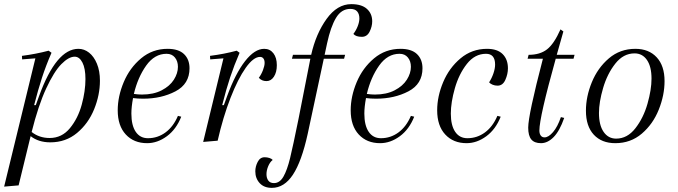

<svg xmlns="http://www.w3.org/2000/svg" viewBox="-34 -680 3275 928"><path d="M449 -290Q449 -221 421 -152Q393 -83 338.5 -37.5Q284 8 209 8Q152 8 114 -22L56 216L-14 222L137 -398L73 -393L72 -410Q141 -419 201 -435L215 -425Q188 -363 169 -304.5Q150 -246 131 -172H139L155 -216Q238 -444 345 -444Q373 -444 396.5 -425.5Q420 -407 434.5 -372Q449 -337 449 -290ZM379 -298Q379 -349 364.5 -377.5Q350 -406 327 -406Q298 -406 262.5 -370Q227 -334 189 -252Q151 -170 119 -42Q156 -13 206 -13Q265 -13 304 -60.5Q343 -108 361 -174Q379 -240 379 -298Z M609 -206Q601 -163 601 -131Q601 -74 622 -43Q643 -12 681 -12Q728 -12 766 -40Q804 -68 826 -120L842 -116Q818 -55 772.5 -21.5Q727 12 677 12Q613 12 574 -30Q535 -72 535 -147Q535 -214 564 -283Q593 -352 648 -398Q703 -444 776 -444Q829 -444 855.5 -418.5Q882 -393 882 -350Q882 -274 814 -238.5Q746 -203 658 -203Q631 -203 609 -206ZM613 -226Q634 -223 652 -223Q708 -223 747.5 -243.5Q787 -264 806.5 -295Q826 -326 826 -357Q826 -384 811.5 -402Q797 -420 771 -420Q713 -420 672.5 -363Q632 -306 613 -226Z M1040 -172H1048L1064 -216Q1104 -325 1150.5 -384.5Q1197 -444 1243 -444Q1271 -444 1287.5 -422.5Q1304 -401 1304 -365Q1304 -331 1290 -309.5Q1276 -288 1254 -288Q1231 -288 1217 -304Q1229 -320 1237 -341Q1245 -362 1245 -376Q1245 -390 1239 -397.5Q1233 -405 1223 -405Q1191 -405 1153.5 -352Q1116 -299 1080 -206.5Q1044 -114 1018 0L948 6L1046 -398L982 -393L981 -410Q1051 -419 1110 -435L1124 -425Q1098 -365 1078.5 -306.5Q1059 -248 1040 -172Z M1765 -577Q1765 -552 1752.5 -527Q1740 -502 1715 -502Q1686 -502 1674 -516Q1687 -533 1695 -553.5Q1703 -574 1703 -591Q1703 -612 1692.5 -624.5Q1682 -637 1659 -637Q1616 -637 1590 -593.5Q1564 -550 1547 -471L1535 -415H1634L1629 -396H1531L1453 -32Q1424 100 1382 164Q1340 228 1280 228Q1242 228 1221 205Q1200 182 1200 148Q1200 125 1211.5 102.5Q1223 80 1245 80Q1257 80 1268 83.5Q1279 87 1284 93Q1271 103 1262.5 123Q1254 143 1254 162Q1254 181 1263 193Q1272 205 1290 205Q1318 205 1336 173.5Q1354 142 1368 84.5Q1382 27 1409 -106L1466 -396H1377L1382 -415H1470Q1493 -517 1544.5 -588.5Q1596 -660 1664 -660Q1714 -660 1739.5 -637Q1765 -614 1765 -577Z M1735 -206Q1727 -163 1727 -131Q1727 -74 1748 -43Q1769 -12 1807 -12Q1854 -12 1892 -40Q1930 -68 1952 -120L1968 -116Q1944 -55 1898.5 -21.5Q1853 12 1803 12Q1739 12 1700 -30Q1661 -72 1661 -147Q1661 -214 1690 -283Q1719 -352 1774 -398Q1829 -444 1902 -444Q1955 -444 1981.5 -418.5Q2008 -393 2008 -350Q2008 -274 1940 -238.5Q1872 -203 1784 -203Q1757 -203 1735 -206ZM1739 -226Q1760 -223 1778 -223Q1834 -223 1873.5 -243.5Q1913 -264 1932.5 -295Q1952 -326 1952 -357Q1952 -384 1937.5 -402Q1923 -420 1897 -420Q1839 -420 1798.5 -363Q1758 -306 1739 -226Z M2145 -131Q2145 -74 2166 -43Q2187 -12 2225 -12Q2272 -12 2310 -40Q2348 -68 2370 -120L2386 -116Q2362 -55 2316.5 -21.5Q2271 12 2221 12Q2157 12 2118 -30Q2079 -72 2079 -147Q2079 -214 2108 -283Q2137 -352 2192 -398Q2247 -444 2320 -444Q2370 -444 2395.5 -418.5Q2421 -393 2421 -350Q2421 -322 2408.5 -294Q2396 -266 2371 -266Q2358 -266 2347 -270.5Q2336 -275 2330 -282Q2343 -302 2351 -325.5Q2359 -349 2359 -368Q2359 -420 2315 -420Q2261 -420 2222.5 -371Q2184 -322 2164.5 -253.5Q2145 -185 2145 -131Z M2652 -396Q2573 -113 2573 -49Q2573 -34 2579.5 -25Q2586 -16 2598 -16Q2617 -16 2639 -41.5Q2661 -67 2677 -114L2693 -110Q2671 -47 2642 -17.5Q2613 12 2581 12Q2549 12 2534 -6Q2519 -24 2519 -63Q2519 -124 2590 -396H2516L2521 -415Q2576 -415 2610 -441.5Q2644 -468 2675 -538L2689 -528L2657 -415H2743L2738 -396Z M3037 -444Q3102 -444 3140 -403Q3178 -362 3178 -288Q3178 -220 3150 -150Q3122 -80 3068 -34Q3014 12 2940 12Q2874 12 2836 -29Q2798 -70 2798 -145Q2798 -213 2826.5 -282.5Q2855 -352 2909 -398Q2963 -444 3037 -444ZM2861 -134Q2861 -75 2883.5 -42.5Q2906 -10 2944 -10Q2998 -10 3037 -60Q3076 -110 3095.5 -178.5Q3115 -247 3115 -300Q3115 -358 3093 -390Q3071 -422 3033 -422Q2979 -422 2940 -372.5Q2901 -323 2881 -254.5Q2861 -186 2861 -134Z"/></svg>

Font: Arapey
Style: Italic
Weight: 400
Italic angle: -12°
Designer: Eduardo Rodriguez Tunni
Foundry: Eduardo Rodriguez Tunni
Version: Version 3.000